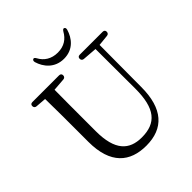

<svg xmlns="http://www.w3.org/2000/svg" viewBox="-249 -1103 1293 1293"><g transform="rotate(-45 398.0 -456.5)"><path d="M276 -932C268 -929 265 -921 268 -909C286 -848 335 -786 423 -786C512 -786 558 -848 576 -909C579 -921 577 -928 569 -932C562 -935 556 -930 549 -919C524 -874 484 -845 423 -845C362 -845 319 -874 295 -919C289 -930 283 -935 276 -932ZM65 -691 141 -685C143 -587 143 -489 143 -390V-275C143 -63 247 20 401 20C565 20 656 -78 656 -284L658 -683L736 -691C748 -692 755 -700 755 -712C755 -724 748 -731 735 -731H517C504 -731 497 -724 497 -712C497 -700 504 -692 516 -691L619 -683L620 -305C620 -116 556 -41 419 -41C300 -41 229 -107 229 -290V-390C229 -491 229 -587 230 -684L321 -691C333 -692 340 -700 340 -712C340 -724 333 -731 320 -731H66C53 -731 46 -724 46 -712C46 -700 53 -692 65 -691Z"/></g></svg>

Font: 寒蝉锦书宋
Style: Regular
Weight: 400
Designer: 寒蝉锦书宋{Warren} 思源宋体{Ryoko NISHIZUKA 西塚涼子 (kana & ideographs); Frank Grießhammer (Latin, Greek & Cyrillic); Wenlong ZHANG 
Foundry: Adobe & ChillType
Version: Version 2.000;Glyphs 3.1.1 (3135)